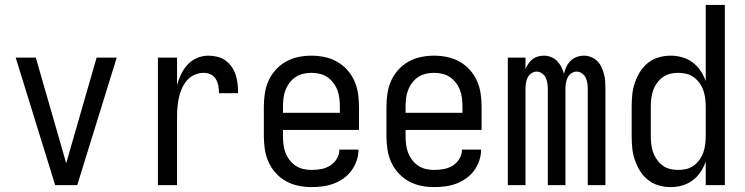

<svg xmlns="http://www.w3.org/2000/svg" viewBox="-20 -755 3040 783"><path d="M205 0 44 -520H126L226 -173Q232 -152 238 -131Q244 -110 250 -89Q256 -110 262 -131Q268 -152 274 -173L374 -520H456L295 0Z M624 0V-520H702V-408Q708 -430 718.5 -452Q729 -474 745 -491.5Q761 -509 783.5 -518.5Q806 -528 830 -528Q848 -528 866.5 -523.5Q885 -519 900 -508Q915 -497 925.5 -481.5Q936 -466 941.5 -448.5Q947 -431 949 -412.5Q951 -394 951 -375H873Q873 -390 870.5 -404.5Q868 -419 860.5 -432Q853 -445 839.5 -451.5Q826 -458 811 -458Q791 -458 772.5 -449.5Q754 -441 741.5 -426Q729 -411 721 -392.5Q713 -374 709 -354.5Q705 -335 703.5 -315Q702 -295 702 -276V0Z M1250 8Q1223 8 1196.5 2.5Q1170 -3 1146.5 -16Q1123 -29 1104.5 -49.5Q1086 -70 1075 -94.5Q1064 -119 1060 -146Q1056 -173 1056 -200V-320Q1056 -347 1060 -374Q1064 -401 1075 -425.5Q1086 -450 1104.5 -470.5Q1123 -491 1146.5 -504Q1170 -517 1196.5 -522.5Q1223 -528 1250 -528Q1277 -528 1303.5 -522.5Q1330 -517 1353.5 -504Q1377 -491 1395.5 -470.5Q1414 -450 1425 -425.5Q1436 -401 1440 -374Q1444 -347 1444 -320V-225H1134V-200Q1134 -183 1136 -166Q1138 -149 1144 -133Q1150 -117 1160.5 -103Q1171 -89 1185 -79.5Q1199 -70 1216 -66Q1233 -62 1250 -62Q1270 -62 1289.5 -65.5Q1309 -69 1326 -79.5Q1343 -90 1353.5 -107.5Q1364 -125 1364 -145H1442Q1442 -122 1434.5 -100Q1427 -78 1413.5 -59.5Q1400 -41 1381 -27.5Q1362 -14 1340.5 -6Q1319 2 1296 5Q1273 8 1250 8ZM1366 -295V-320Q1366 -337 1364 -354Q1362 -371 1356 -387Q1350 -403 1339.5 -417Q1329 -431 1315 -440.5Q1301 -450 1284 -454Q1267 -458 1250 -458Q1233 -458 1216 -454Q1199 -450 1185 -440.5Q1171 -431 1160.5 -417Q1150 -403 1144 -387Q1138 -371 1136 -354Q1134 -337 1134 -320V-295Z M1750 8Q1723 8 1696.5 2.5Q1670 -3 1646.5 -16Q1623 -29 1604.5 -49.5Q1586 -70 1575 -94.5Q1564 -119 1560 -146Q1556 -173 1556 -200V-320Q1556 -347 1560 -374Q1564 -401 1575 -425.5Q1586 -450 1604.5 -470.5Q1623 -491 1646.5 -504Q1670 -517 1696.5 -522.5Q1723 -528 1750 -528Q1777 -528 1803.5 -522.5Q1830 -517 1853.5 -504Q1877 -491 1895.5 -470.5Q1914 -450 1925 -425.5Q1936 -401 1940 -374Q1944 -347 1944 -320V-225H1634V-200Q1634 -183 1636 -166Q1638 -149 1644 -133Q1650 -117 1660.5 -103Q1671 -89 1685 -79.5Q1699 -70 1716 -66Q1733 -62 1750 -62Q1770 -62 1789.5 -65.5Q1809 -69 1826 -79.5Q1843 -90 1853.5 -107.5Q1864 -125 1864 -145H1942Q1942 -122 1934.5 -100Q1927 -78 1913.5 -59.5Q1900 -41 1881 -27.5Q1862 -14 1840.5 -6Q1819 2 1796 5Q1773 8 1750 8ZM1866 -295V-320Q1866 -337 1864 -354Q1862 -371 1856 -387Q1850 -403 1839.5 -417Q1829 -431 1815 -440.5Q1801 -450 1784 -454Q1767 -458 1750 -458Q1733 -458 1716 -454Q1699 -450 1685 -440.5Q1671 -431 1660.5 -417Q1650 -403 1644 -387Q1638 -371 1636 -354Q1634 -337 1634 -320V-295Z M2051 0V-520H2123V-474Q2128 -485 2135 -495.5Q2142 -506 2151.5 -513.5Q2161 -521 2173 -524.5Q2185 -528 2198 -528Q2213 -528 2227 -522.5Q2241 -517 2251.5 -506.5Q2262 -496 2269 -482Q2276 -468 2280 -454Q2283 -468 2289.5 -482Q2296 -496 2306.5 -506.5Q2317 -517 2331.5 -522.5Q2346 -528 2361 -528Q2376 -528 2390 -522.5Q2404 -517 2415 -506.5Q2426 -496 2432.5 -482Q2439 -468 2443 -453.5Q2447 -439 2448 -424Q2449 -409 2449 -394V0H2377V-394Q2377 -405 2375 -417Q2373 -429 2368 -439Q2363 -449 2353 -456Q2343 -463 2332 -463Q2320 -463 2310 -456Q2300 -449 2295 -439Q2290 -429 2288 -417Q2286 -405 2286 -394V0H2214V-394Q2214 -405 2212 -417Q2210 -429 2205 -439Q2200 -449 2190 -456Q2180 -463 2168 -463Q2157 -463 2147 -456Q2137 -449 2132 -439Q2127 -429 2125 -417Q2123 -405 2123 -394V0Z M2715 8Q2690 8 2666 1Q2642 -6 2622.5 -21.5Q2603 -37 2590 -58Q2577 -79 2569 -102.5Q2561 -126 2558.5 -150.5Q2556 -175 2556 -200V-320Q2556 -345 2558.5 -369.5Q2561 -394 2569 -417.5Q2577 -441 2590 -462Q2603 -483 2622.5 -498.5Q2642 -514 2666 -521Q2690 -528 2715 -528Q2739 -528 2762 -521.5Q2785 -515 2804 -501Q2823 -487 2836.5 -467Q2850 -447 2858 -424V-735H2936V0H2858V-96Q2850 -73 2836.5 -53Q2823 -33 2804 -19Q2785 -5 2762 1.5Q2739 8 2715 8ZM2746 -62Q2763 -62 2779.5 -66Q2796 -70 2809.5 -80Q2823 -90 2833 -104Q2843 -118 2848.5 -134Q2854 -150 2856 -166.5Q2858 -183 2858 -200V-320Q2858 -337 2856 -353.5Q2854 -370 2848.5 -386Q2843 -402 2833 -416Q2823 -430 2809.5 -440Q2796 -450 2779.5 -454Q2763 -458 2746 -458Q2729 -458 2712.5 -454Q2696 -450 2682.5 -440Q2669 -430 2659 -416Q2649 -402 2643.5 -386Q2638 -370 2636 -353.5Q2634 -337 2634 -320V-200Q2634 -183 2636 -166.5Q2638 -150 2643.5 -134Q2649 -118 2659 -104Q2669 -90 2682.5 -80Q2696 -70 2712.5 -66Q2729 -62 2746 -62Z"/></svg>

Font: Iosevka Custom
Style: Regular
Weight: 400
Monospace: yes
Designer: Belleve Invis
Foundry: Belleve Invis
Version: Version 32.5.0; ttfautohint (v1.8.4)